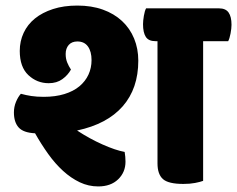

<svg xmlns="http://www.w3.org/2000/svg" viewBox="-20 -650 852 690"><path d="M477 -432Q477 -332 421 -268Q365 -204 257 -181Q301 -152 348 -131Q395 -110 428 -104Q431 -86 431 -69Q431 -31 404.5 -5.5Q378 20 333 20Q298 20 266.5 5Q235 -10 206.5 -36Q178 -62 153 -97Q128 -132 106 -171Q64 -173 47 -192Q30 -211 30 -246Q30 -266 37.5 -284Q45 -302 55 -313Q73 -308 92.5 -305Q112 -302 137 -302Q179 -302 211.5 -312Q244 -322 265.5 -340Q287 -358 298 -382Q309 -406 309 -434Q309 -465 296 -483Q283 -501 258 -501Q238 -501 227 -488.5Q216 -476 216 -456Q216 -439 221.5 -425.5Q227 -412 235 -400Q224 -380 204 -365.5Q184 -351 155 -351Q113 -351 82 -380Q51 -409 51 -467Q51 -502 65 -532Q79 -562 105.5 -583.5Q132 -605 170.5 -617.5Q209 -630 258 -630Q309 -630 349.5 -615.5Q390 -601 418.5 -574.5Q447 -548 462 -511.5Q477 -475 477 -432ZM710 -502V0Q699 4 681 7.5Q663 11 639 11Q585 11 565.5 -6.5Q546 -24 546 -63V-502H539Q514 -502 504 -517.5Q494 -533 494 -563Q494 -575 497 -593Q500 -611 505 -620H767Q791 -620 801.5 -605Q812 -590 812 -561Q812 -548 808.5 -529.5Q805 -511 800 -502Z"/></svg>

Font: Baloo 2 ExtraBold
Style: Regular
Weight: 800
Designer: Sarang Kulkarni and Ek Type
Foundry: Ek Type
Version: Version 1.640;hotconv 1.0.111;makeotfexe 2.5.65597; ttfautoh